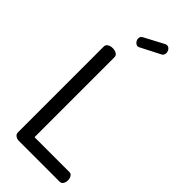

<svg xmlns="http://www.w3.org/2000/svg" viewBox="-297 -1009 1063 1063"><g transform="rotate(45 234.0 -477.5)"><path d="M328 -897 215 -839Q207 -835 204 -835Q192 -835 183 -845.5Q174 -856 174 -869Q174 -884 187 -891L304 -953Q310 -955 314 -955Q326 -955 334 -944.5Q342 -934 342 -921Q342 -904 328 -897ZM428 0H109Q94 0 82.5 -8Q71 -16 71 -30V-702Q71 -716 83.5 -723.5Q96 -731 113 -731Q130 -731 142.5 -723.5Q155 -716 155 -702V-76H428Q441 -76 448 -64.5Q455 -53 455 -38Q455 -23 448 -11.5Q441 0 428 0Z"/></g></svg>

Font: Dosis
Style: Medium
Weight: 500
Designer: Edgar Tolentino, Pablo Impallari, Igino Marini
Foundry: Edgar Tolentino, Pablo Impallari, Igino Marini
Version: Version 1.007